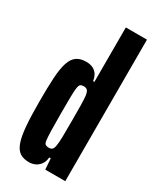

<svg xmlns="http://www.w3.org/2000/svg" viewBox="-193 -804 721 873"><g transform="rotate(30 168.0 -367.5)"><path d="M120 8Q91 8 72.5 -3.5Q54 -15 43 -44Q32 -73 27.5 -124.5Q23 -176 23 -256Q23 -330 26 -380Q29 -430 39 -460.5Q49 -491 68 -504.5Q87 -518 118 -518Q140 -518 155 -510Q170 -502 178 -488Q186 -474 188 -457H195V-743H306V0H201L197 -57H189Q187 -33 175.5 -18.5Q164 -4 149.5 2Q135 8 120 8ZM164 -94Q175 -94 181.5 -99Q188 -104 191 -122Q194 -139 194.5 -172Q195 -205 195 -258Q195 -306 194.5 -336Q194 -366 192 -383Q189 -404 182 -410Q175 -416 163 -416Q153 -416 147 -412Q141 -408 138.5 -392.5Q136 -377 135.5 -344.5Q135 -312 135 -255Q135 -198 136 -165.5Q137 -133 139 -117.5Q141 -102 147.5 -98Q154 -94 164 -94Z"/></g></svg>

Font: Saira UltraCondensed ExtraBold
Style: Regular
Weight: 800
Width: 1
Designer: Hector Gatti with collaboration of the Omnibus-Type team
Foundry: Omnibus-Type
Version: Version 1.101